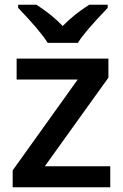

<svg xmlns="http://www.w3.org/2000/svg" viewBox="-20 -786 518 806"><path d="M442.9 0H33.2V-70.8L306.2 -452.1H49.8V-540H435.1V-460L168 -87.9H442.9ZM56.2 -766.1H133.3Q200.7 -722.2 243.2 -676.8Q290.5 -725.6 354.5 -766.1H432.1V-752.9Q332.5 -649.4 307.1 -606H180.2Q148.4 -657.2 56.2 -752.9Z"/></svg>

Font: OpenSans-Semibold
Style: Regular
Weight: 600
Foundry: Ascender Corporation
Version: Version 1.10